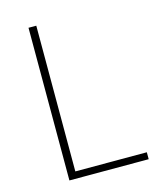

<svg xmlns="http://www.w3.org/2000/svg" viewBox="-110 -804 728 882"><g transform="rotate(-15 254.0 -363.0)"><path d="M110 -726H147V-33H487V0H110Z"/></g></svg>

Font: SpoqaHanSansJP-Thin
Style: Regular
Weight: 250
Designer: [Source Han Sans]
Ryoko NISHIZUKA  (kana & ideographs); Paul D. Hunt (Latin, Greek & Cyrillic); Wenlong ZHANG  (bopomofo
Foundry: Spoqa (http://bi.spoqa.com)
Version: Version 1.002.20150607